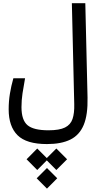

<svg xmlns="http://www.w3.org/2000/svg" viewBox="-20 -713 626 1178"><path d="M268.1 170.9Q142.1 170.9 87.6 116.7Q33.2 62.5 33.2 -42Q33.2 -91.8 40.8 -138.2Q48.3 -184.6 62 -232.9H133.8Q124.5 -183.1 118.2 -140.6Q111.8 -98.1 111.8 -55.7Q111.8 23.9 148.9 55.2Q186 86.4 277.3 86.4Q344.2 86.4 378.7 69.3Q413.1 52.2 425 16.8Q437 -18.6 435.5 -74.2L420.9 -693.4H503.4L517.1 -114.3Q519.5 -9.3 493.7 53.2Q467.8 115.7 411.9 143.3Q356 170.9 268.1 170.9ZM325.7 198.2 391.6 264.2 325.7 330.1 267.1 271 208.5 330.1 143.1 264.2 208.5 198.2 267.1 256.8ZM268.1 317.9 331.1 380.9 268.1 444.3 205.1 380.9Z"/></svg>

Font: Cascadia Code NF SemiLight
Style: Regular
Weight: 350
Monospace: yes
Designer: Aaron Bell
Foundry: Saja Typeworks
Version: Version 2404.023; ttfautohint (v1.8.4)